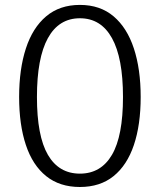

<svg xmlns="http://www.w3.org/2000/svg" viewBox="-20 -747 648 779"><path d="M304.2 11.7Q222.2 11.7 167.2 -32.5Q112.3 -76.7 85 -158.7Q57.6 -240.7 57.6 -353.5Q57.6 -466.3 85 -550.3Q112.3 -634.3 167.2 -680.7Q222.2 -727.1 304.2 -727.1Q386.2 -727.1 440.9 -680.7Q495.6 -634.3 523.2 -550.3Q550.8 -466.3 550.8 -353.5Q550.8 -240.7 523.2 -158.7Q495.6 -76.7 440.9 -32.5Q386.2 11.7 304.2 11.7ZM304.2 -42.5Q389.6 -42.5 434.3 -118.9Q479 -195.3 479 -353.5Q479 -511.7 434.3 -592.3Q389.6 -672.9 304.2 -672.9Q218.8 -672.9 174.3 -592.3Q129.9 -511.7 129.9 -353.5Q129.9 -195.3 174.3 -118.9Q218.8 -42.5 304.2 -42.5Z"/></svg>

Font: Pontano Sans Light
Style: Regular
Weight: 300
Designer: Vernon Adams
Foundry: Vernon Adams
Version: Version 2.001